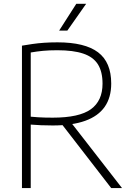

<svg xmlns="http://www.w3.org/2000/svg" viewBox="-20 -964 678 984"><path d="M92.5 0V-730Q118.5 -734.5 146.2 -738.5Q174 -742.5 205.8 -744.8Q237.5 -747 274.5 -747Q415 -747 482.5 -696Q550 -645 550 -536Q550 -464.5 516.8 -416.8Q483.5 -369 417 -345Q350.5 -321 250.5 -321Q216 -321 190.2 -322.2Q164.5 -323.5 137.5 -325.5V0ZM550 0 279 -350.5H333L605.5 0ZM250 -361Q386 -361 445.8 -404.2Q505.5 -447.5 505.5 -535Q505.5 -596.5 481.8 -634.2Q458 -672 407 -689.2Q356 -706.5 274.5 -706.5Q231.5 -706.5 200.5 -703.5Q169.5 -700.5 137.5 -695V-366Q158.5 -364 175.5 -363Q192.5 -362 209.8 -361.5Q227 -361 250 -361ZM283 -807 371 -944.5H421.5L325 -807Z"/></svg>

Font: Encode Sans SC Condensed Thin ExtraLight
Style: Regular
Weight: 250
Version: Version 3.002